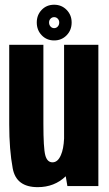

<svg xmlns="http://www.w3.org/2000/svg" viewBox="-20 -787 462 812"><path d="M265 0 258 -41.5Q210 4.5 139.5 4.5Q48.5 4.5 33.8 -74.8Q19 -154 19 -261V-597.5H163.5V-264Q163.5 -160.5 171.5 -130.5Q179.5 -100.5 202 -100.5Q224.5 -100.5 237.5 -131Q249 -157 251 -201V-597.5H396V0ZM209 -616Q177.5 -616 156.5 -637.8Q135.5 -659.5 135.5 -692Q135.5 -723.5 156.2 -745.2Q177 -767 209 -767Q240.5 -767 261.8 -745.2Q283 -723.5 283 -692Q283 -659.5 261.8 -637.8Q240.5 -616 209 -616ZM209 -668Q218 -668 224.2 -674.8Q230.5 -681.5 230.5 -692Q230.5 -701.5 224.2 -708Q218 -714.5 209 -714.5Q200 -714.5 193.8 -708Q187.5 -701.5 187.5 -692Q187.5 -681.5 193.8 -674.8Q200 -668 209 -668Z"/></svg>

Font: Anybody Condensed Regular
Style: Bold
Weight: 700
Width: 3
Designer: Tyler Finck
Foundry: Etcetera Type Company
Version: Version 1.010; ttfautohint (v1.8.3) -l 8 -r 50 -G 200 -x 14 